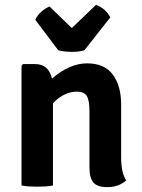

<svg xmlns="http://www.w3.org/2000/svg" viewBox="-20 -767 586 794"><path d="M481 -334V-116Q481 -52 502 -21Q470 7 425 7Q382 7 366 -12.5Q350 -32 350 -74V-307Q350 -352 339 -370Q328 -388 298 -388Q245 -388 199 -340V0Q184 3 167.5 4Q151 5 134 5Q117 5 100.5 4Q84 3 69 0V-495L75 -502H125Q181 -502 195 -442Q268 -505 340 -505Q412 -505 446.5 -458.5Q481 -412 481 -334ZM185 -740 277 -651 377 -747Q417 -732 436 -695L329 -559Q306 -552 275 -552.5Q244 -553 221 -559L126 -685Q134 -704 151.5 -719Q169 -734 185 -740Z"/></svg>

Font: Signika
Style: Semibold
Weight: 600
Designer: Anna Giedrys
Foundry: Anna Giedrys
Version: Version 1.001